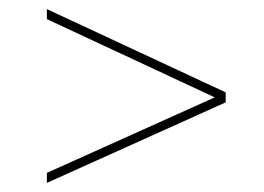

<svg xmlns="http://www.w3.org/2000/svg" viewBox="-20 -509 581 422"><path d="M83 -489 476 -306V-284L83 -107V-129L452 -295L83 -467Z"/></svg>

Font: Exo 2 Thin
Style: Regular
Weight: 250
Designer: Natanael Gama
Foundry: Natanael Gama
Version: Version 2.010